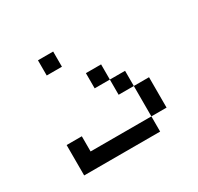

<svg xmlns="http://www.w3.org/2000/svg" viewBox="-103 -748 707 684"><g transform="rotate(-30 250.0 -406.0)"><path d="M187.5 -562.5V-625H125V-562.5ZM62.5 -312.5Q62.5 -312.5 62.5 -187.5H375V-250H125V-312.5ZM375 -250H437.5Q437.5 -250 437.5 -375H375Q375 -375 375 -250ZM375 -375V-437.5H312.5V-375ZM312.5 -437.5V-500H250V-437.5Z"/></g></svg>

Font: Unifont
Style: Regular
Weight: 500
Version: Version 15.1.04